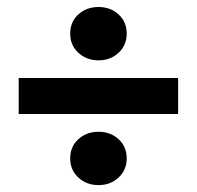

<svg xmlns="http://www.w3.org/2000/svg" viewBox="-20 -607 568 554"><path d="M34 -278.1V-381.9H494V-278.1ZM264.2 -72.9Q229.6 -72.9 206 -94.8Q182.5 -116.6 182.5 -150Q182.5 -183.8 206 -205.3Q229.6 -226.8 264.2 -226.8Q298.9 -226.8 322.2 -205.3Q345.6 -183.8 345.6 -150Q345.6 -116.6 322.2 -94.8Q298.9 -72.9 264.2 -72.9ZM264.2 -432.9Q229.6 -432.9 206 -454.8Q182.5 -476.6 182.5 -510Q182.5 -543.8 206 -565.3Q229.6 -586.8 264.2 -586.8Q298.9 -586.8 322.2 -565.3Q345.6 -543.8 345.6 -510Q345.6 -476.6 322.2 -454.8Q298.9 -432.9 264.2 -432.9Z"/></svg>

Font: Mada
Style: Regular
Weight: 400
Designer: Khaled Hosny
Version: Version 1.5